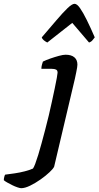

<svg xmlns="http://www.w3.org/2000/svg" viewBox="-164 -787 517 1007"><path d="M-53 200Q-59 200 -72.5 195.5Q-86 191 -100 184Q-114 177 -126.5 170Q-139 163 -144 158Q-144 150 -141.5 140.5Q-139 131 -137 129Q-113 126 -86 122Q-59 118 -34 111.5Q-9 105 9 97Q14 90 21 71.5Q28 53 36.5 25.5Q45 -2 54 -35.5Q63 -69 73 -106.5Q83 -144 92 -182Q100 -216 108 -253Q116 -290 123 -323Q130 -356 134 -378.5Q138 -401 138 -406Q138 -418 130 -422Q122 -426 108 -426H53Q53 -437 56 -447.5Q59 -458 61 -464Q77 -472 100 -480Q123 -488 145 -494Q167 -500 180 -500Q210 -500 226 -486.5Q242 -473 242 -448Q242 -443 240.5 -433Q239 -423 236 -408.5Q233 -394 229 -375L120 87Q116 97 96 116Q76 135 49 154Q22 173 -5.5 186.5Q-33 200 -53 200ZM84 -564Q74 -569 65.5 -576Q57 -583 55 -591Q98 -641 132 -681Q166 -721 190 -744Q214 -767 227 -767Q240 -767 256 -744Q272 -721 291.5 -681.5Q311 -642 333 -591Q328 -585 321.5 -576.5Q315 -568 303 -564L215 -667Z"/></svg>

Font: Texturina Medium 12pt SemiBold
Style: Italic
Weight: 600
Italic angle: -11°
Version: Version 1.002